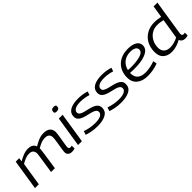

<svg xmlns="http://www.w3.org/2000/svg" viewBox="245 -1958 3186 3186"><g transform="rotate(-45 1837.5 -365.0)"><path d="M902 10Q861 10 834.5 -11Q808 -32 808 -74Q808 -87 812 -116.5Q816 -146 822 -184Q828 -222 834.5 -261Q841 -300 845 -332Q849 -364 849 -381Q849 -423 825.5 -448.5Q802 -474 745 -474Q697 -474 653 -456Q609 -438 563 -410Q564 -404 564 -394.5Q564 -385 563 -378Q559 -343 544.5 -244.5Q530 -146 508 0H419Q434 -102 446.5 -184Q459 -266 466.5 -317Q474 -368 474 -378Q474 -418 452.5 -446Q431 -474 373 -474Q331 -474 288 -457.5Q245 -441 196 -412L131 0H41L125 -536H207L198 -471Q256 -504 310 -525Q364 -546 420 -546Q478 -546 510.5 -523.5Q543 -501 555 -465Q613 -500 667.5 -523Q722 -546 786 -546Q867 -546 905.5 -509Q944 -472 944 -412Q944 -395 939.5 -363Q935 -331 928.5 -291Q922 -251 915.5 -212Q909 -173 904.5 -143Q900 -113 900 -101Q900 -62 937 -62Q955 -62 970 -67L971 0Q956 5 937 7.5Q918 10 902 10Z M1213 -735Q1261 -735 1261 -703Q1260 -668 1243 -655.5Q1226 -643 1196 -643Q1148 -643 1149 -676Q1150 -708 1165 -721.5Q1180 -735 1213 -735ZM1052 0 1137 -536H1226L1142 0Z M1261 -30 1283 -96Q1324 -80 1386.5 -67.5Q1449 -55 1513 -55Q1598 -55 1642.5 -78.5Q1687 -102 1687 -142Q1687 -174 1661.5 -192.5Q1636 -211 1595.5 -222Q1555 -233 1510 -243Q1465 -253 1424.5 -268.5Q1384 -284 1358.5 -311.5Q1333 -339 1333 -386Q1333 -463 1401 -504.5Q1469 -546 1597 -546Q1651 -546 1702.5 -537.5Q1754 -529 1794 -515L1773 -452Q1734 -465 1684.5 -473.5Q1635 -482 1586 -482Q1501 -482 1460 -457.5Q1419 -433 1419 -395Q1419 -365 1444.5 -347.5Q1470 -330 1510 -319Q1550 -308 1595.5 -298Q1641 -288 1681.5 -272Q1722 -256 1747.5 -228.5Q1773 -201 1773 -155Q1773 -69 1699.5 -29.5Q1626 10 1504 10Q1431 10 1369.5 -2Q1308 -14 1261 -30Z M1817 -30 1839 -96Q1880 -80 1942.5 -67.5Q2005 -55 2069 -55Q2154 -55 2198.5 -78.5Q2243 -102 2243 -142Q2243 -174 2217.5 -192.5Q2192 -211 2151.5 -222Q2111 -233 2066 -243Q2021 -253 1980.5 -268.5Q1940 -284 1914.5 -311.5Q1889 -339 1889 -386Q1889 -463 1957 -504.5Q2025 -546 2153 -546Q2207 -546 2258.5 -537.5Q2310 -529 2350 -515L2329 -452Q2290 -465 2240.5 -473.5Q2191 -482 2142 -482Q2057 -482 2016 -457.5Q1975 -433 1975 -395Q1975 -365 2000.5 -347.5Q2026 -330 2066 -319Q2106 -308 2151.5 -298Q2197 -288 2237.5 -272Q2278 -256 2303.5 -228.5Q2329 -201 2329 -155Q2329 -69 2255.5 -29.5Q2182 10 2060 10Q1987 10 1925.5 -2Q1864 -14 1817 -30Z M2930 -35Q2874 -13 2810.5 -1.5Q2747 10 2683 10Q2559 10 2488.5 -50Q2418 -110 2418 -215Q2418 -313 2459.5 -387.5Q2501 -462 2579 -504Q2657 -546 2767 -546Q2866 -546 2924.5 -510Q2983 -474 2983 -410Q2983 -333 2905.5 -288.5Q2828 -244 2683 -234Q2636 -231 2591 -232Q2546 -233 2508 -236Q2508 -228 2508 -220Q2508 -143 2556 -100.5Q2604 -58 2700 -58Q2747 -58 2803 -68.5Q2859 -79 2919 -101ZM2756 -482Q2664 -482 2600 -431.5Q2536 -381 2516 -294Q2549 -291 2586 -290.5Q2623 -290 2660 -293Q2770 -300 2831 -326Q2892 -352 2892 -400Q2892 -440 2856.5 -461Q2821 -482 2756 -482Z M3562 10Q3526 10 3500.5 -7Q3475 -24 3467 -54Q3426 -28 3365.5 -9Q3305 10 3247 10Q3157 10 3098.5 -40Q3040 -90 3040 -192Q3040 -303 3085.5 -382Q3131 -461 3208.5 -503.5Q3286 -546 3383 -546Q3429 -546 3465.5 -540.5Q3502 -535 3531 -528L3565 -740H3655Q3650 -711 3642.5 -663.5Q3635 -616 3625.5 -557.5Q3616 -499 3606.5 -436.5Q3597 -374 3587.5 -316Q3578 -258 3571 -210.5Q3564 -163 3559.5 -134.5Q3555 -106 3555 -104Q3555 -61 3594 -61Q3610 -61 3623 -66L3624 -1Q3610 4 3593.5 7Q3577 10 3562 10ZM3280 -62Q3327 -62 3377 -76Q3427 -90 3465 -112L3521 -462Q3495 -469 3462 -474.5Q3429 -480 3386 -480Q3314 -480 3256 -443.5Q3198 -407 3164.5 -344Q3131 -281 3131 -203Q3131 -134 3172.5 -98Q3214 -62 3280 -62Z"/></g></svg>

Font: Georama Extended
Style: Italic
Weight: 400
Width: 7
Italic angle: -9°
Designer: Jean-Baptiste Levee
Foundry: Production Type
Version: Version 1.000